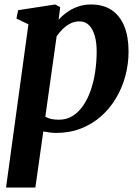

<svg xmlns="http://www.w3.org/2000/svg" viewBox="-20 -584 627 858"><path d="M7 254 107 -475.5 53.5 -501 61 -538.5 226.5 -564 249 -552 242 -495.5Q257.5 -513.5 279 -529Q300.5 -544.5 327.5 -554.2Q354.5 -564 386.5 -564Q442 -564 479.2 -538.8Q516.5 -513.5 535.5 -466.5Q554.5 -419.5 554.5 -354Q554.5 -297.5 540 -244Q525.5 -190.5 498 -144.5Q470.5 -98.5 431 -63.8Q391.5 -29 341.2 -9.5Q291 10 231 10Q217.5 10 202.5 8Q187.5 6 173.5 3.5L138 254ZM182.5 -62.5Q194.5 -55.5 209.5 -52.2Q224.5 -49 243 -49Q279 -49 306.5 -67Q334 -85 354 -115.5Q374 -146 387 -185.2Q400 -224.5 406 -268Q412 -311.5 412 -354.5Q412 -393.5 403.5 -423.8Q395 -454 378 -471.2Q361 -488.5 335 -488.5Q312.5 -488.5 293.5 -478.5Q274.5 -468.5 259.2 -453.2Q244 -438 233 -421.5Z"/></svg>

Font: Merriweather 28pt
Style: Bold Italic
Weight: 700
Italic angle: -7.8°
Version: Version 2.101